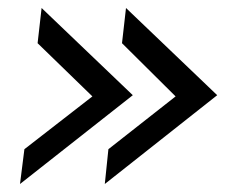

<svg xmlns="http://www.w3.org/2000/svg" viewBox="-20 -510 600 480"><path d="M30 -50 41 -137 211 -269 74 -402 84 -490 312 -272ZM242 -50 251 -137 419 -269 285 -402 295 -490 523 -272Z"/></svg>

Font: Kulim Park
Style: Italic
Weight: 400
Italic angle: -8°
Designer: Noponies / Dale Sattler
Foundry: Noponies
Version: Version 1.000; ttfautohint (v1.8.3)